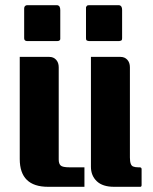

<svg xmlns="http://www.w3.org/2000/svg" viewBox="-20 -719 588 739"><path d="M56 -500H170Q186 -500 196 -489Q206 -478 206 -460V-105Q206 -89 213.5 -82Q221 -75 247 -75H305V0H165Q56 0 56 -107ZM525 -7Q525 0 520 0H419Q375 0 352.5 -21.5Q330 -43 330 -77V-500H444Q460 -500 470 -489Q480 -478 480 -460V-113Q480 -82 493 -78Q500 -75 512 -75H517Q525 -75 525 -68ZM322 -699H439Q450 -697 450 -681Q450 -678 450 -677V-572Q450 -566 448 -564Q446 -562 439 -561H322Q315 -562 313 -564Q311 -566 311 -572V-690Q311 -692 312 -693Q313 -694 314 -696Q316 -699 322 -699ZM212 -677V-586Q212 -583 212 -577Q212 -571 212 -568Q210 -561 201 -561H83Q73 -562 73 -572V-686Q73 -697 83 -699H201Q212 -697 212 -680Q212 -678 212 -677Z"/></svg>

Font: Keania One
Style: Regular
Weight: 400
Designer: Julia Petretta
Foundry: Julia Petretta
Version: Version 1.003